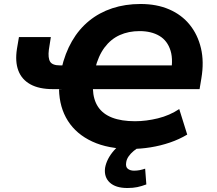

<svg xmlns="http://www.w3.org/2000/svg" viewBox="-20 -736 1086 963"><path d="M637 11Q523 11 443 -26Q363 -63 320.5 -130Q278 -197 276 -288L295 -289H245Q176 -289 132.5 -313Q89 -337 72 -382Q55 -427 65 -491L75 -550H235L225 -486Q220 -445 231.5 -426.5Q243 -408 281 -408H310L288 -390Q306 -469 341 -529.5Q376 -590 427 -631.5Q478 -673 543 -694.5Q608 -716 685 -716Q766 -716 828.5 -689Q891 -662 931.5 -612Q972 -562 988 -494Q1004 -426 990 -343L981 -289H432L446 -290Q448 -236 472 -200Q496 -164 542.5 -146Q589 -128 657 -128Q713 -128 772 -142.5Q831 -157 879 -189L919 -61Q879 -37 832 -21Q785 -5 735 3Q685 11 637 11ZM680 -580Q625 -580 580.5 -560Q536 -540 504.5 -498Q473 -456 457 -391L437 -408H876L833 -352Q851 -431 835.5 -481.5Q820 -532 779.5 -556Q739 -580 680 -580ZM619 207Q560 207 530.5 179.5Q501 152 507 106Q515 61 551 19.5Q587 -22 639 -45L682 0Q665 9 650 21.5Q635 34 625 48.5Q615 63 613 78Q609 101 621 110.5Q633 120 652 120Q667 120 680 117.5Q693 115 708 110L714 189Q690 198 668.5 202.5Q647 207 619 207Z"/></svg>

Font: Nunito Sans 6pt ExtraBold
Style: Italic
Weight: 800
Italic angle: -9°
Version: Version 3.101;gftools[0.9.27]